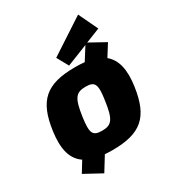

<svg xmlns="http://www.w3.org/2000/svg" viewBox="-204 -885 1010 1108"><g transform="rotate(-30 301.0 -330.5)"><path d="M510 -463 559 -541 454 -599 550 -637 489 -765 255 -612 297 -536 438 -592 385 -508C366 -510 345 -511 322 -511C129 -511 53 -444 27 -255C11 -140 32 -68 91 -28L48 42L162 104L220 10C236 11 253 12 270 12C460 12 536 -54 563 -241C579 -350 561 -421 510 -463ZM375 -255C359 -142 339 -115 276 -115C211 -115 202 -139 216 -241C233 -358 253 -383 319 -383C380 -383 391 -359 375 -255Z"/></g></svg>

Font: Exo 2 Extra Bold
Style: Italic
Weight: 800
Italic angle: -8°
Designer: Natanael Gama
Version: Version 1.001;PS 001.001;hotconv 1.0.88;makeotf.lib2.5.64775